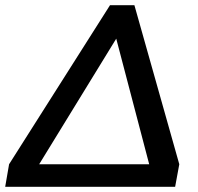

<svg xmlns="http://www.w3.org/2000/svg" viewBox="-51 -720 764 740"><path d="M-16 -87 373 -700H467L640 -87L624 0H-31ZM524 -87 397 -571 100 -87Z"/></svg>

Font: Rethink Sans SemiBold
Style: Italic
Weight: 600
Italic angle: -10°
Designer: The Rethink Sans project authors (Hans Thiessen). DM Sans designed by Colophon Foundry.
Foundry: Rethink Communications LLC
Version: Version 1.001